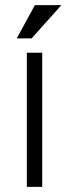

<svg xmlns="http://www.w3.org/2000/svg" viewBox="-20 -723 290 744"><path d="M84 1H143.6V-518.6H84ZM217.8 -703.1H115.2L44.9 -574.2H102.5Z"/></svg>

Font: Dotum
Style: Regular
Weight: 400
Version: Version 2.21